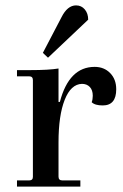

<svg xmlns="http://www.w3.org/2000/svg" viewBox="-20 -692 456 712"><path d="M158 -478 139 -496 208 -628Q230 -672 262 -672Q282 -672 294.5 -657Q307 -642 307 -619ZM43 0V-23H88Q102 -23 102 -36V-395Q102 -409 88 -409H43V-432H92Q161 -432 197 -438V-314H202Q236 -444 331 -444Q366 -444 388.5 -421Q411 -398 411 -361Q411 -301 361 -301Q332 -301 320 -313Q324 -323 324 -337Q324 -358 313 -369.5Q302 -381 284 -381Q243 -380 220 -322Q197 -264 197 -164V-37Q197 -23 211 -23H278V0Z"/></svg>

Font: Arapey
Style: Regular
Weight: 400
Designer: Eduardo Rodriguez Tunni
Foundry: Eduardo Rodriguez Tunni
Version: Version 4.000